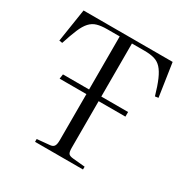

<svg xmlns="http://www.w3.org/2000/svg" viewBox="-165 -864 979 1006"><g transform="rotate(30 325.0 -361.5)"><path d="M180 0V-17L254 -24Q272 -25 280 -35Q288 -45 288 -72V-351H126L130 -379H288V-700H213Q177 -700 152.5 -693Q128 -686 110 -666.5Q92 -647 77 -611.5Q62 -576 44 -520L25 -523L56 -723H595L625 -523L605 -520Q589 -576 573.5 -611.5Q558 -647 540 -666.5Q522 -686 497.5 -693Q473 -700 438 -700H362V-379H524V-351H362V-69Q362 -44 368.5 -35Q375 -26 396 -24L470 -17V0Z"/></g></svg>

Font: Literata 60pt Light
Style: Regular
Weight: 300
Designer: Latin by Veronika Burian and Jose Scaglione. Greek by Irene Vlachou. Cyrillic by Vera Evstafieva.
Foundry: TypeTogether
Version: Version 3.103;gftools[0.9.29]